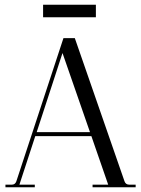

<svg xmlns="http://www.w3.org/2000/svg" viewBox="-20 -791 596 811"><path d="M162 -718V-771H385V-718ZM3 0V-11H30Q44 -11 49 -25L248 -630H296L506 -25Q511 -11 526 -11H553V0H371V-11H437L366 -216H129L62 -11H127V0ZM135 -233H360L244 -567Z"/></svg>

Font: Arapey Regular-Display
Style: Regular
Weight: 400
Designer: Eduardo Rodriguez Tunni
Foundry: Eduardo Rodriguez Tunni
Version: Version 4.000